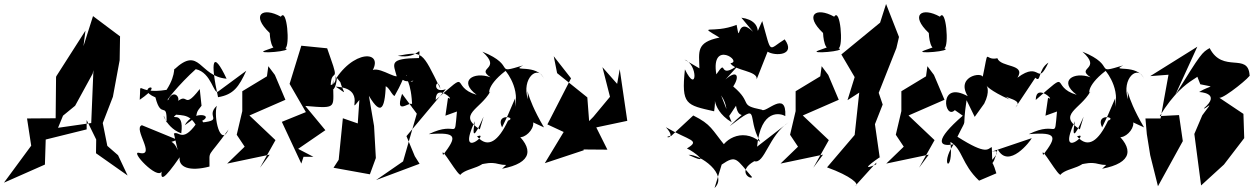

<svg xmlns="http://www.w3.org/2000/svg" viewBox="-53 -844 6308 966"><path d="M431 -142 430 -73 589 39 541 -63 487 -110 464 -225 515 -357 549 -541 551 -661 415 -763 367 -612 377 -690 230 -460 229 -455 227 -249 83 -248 104 -111 -33 75 173 -16 177 -142 383 -193V-240ZM264 -262 325 -312 413 -473 417 -491 406 -225 239 -201Z M841 -89C805 -185 723 -92 839 -141L661 -214C614 -199 736 -53 647 -75C598 -87 740 63 760 19C755 63 770 64 851 -53C844 -2 901 20 1001 -6C1002 -96 986 -38 1097 -193C1056 -100 1020 -255 1038 -312C975 -253 1087 -238 937 -225C1052 -263 918 -296 877 -214C974 -282 908 -250 961 -312L952 -396C856 -272 907 -412 809 -303C884 -334 822 -409 794 -342C770 -323 849 -422 932 -496C1012 -479 1022 -364 1045 -384L1186 -488C1149 -408 1123 -368 1044 -355C1003 -541 1018 -594 1087 -448C947 -460 954 -616 824 -495C818 -527 840 -476 785 -392C626 -365 658 -455 650 -342C796 -442 614 -402 729 -354C758 -238 788 -342 785 -227C756 -315 768 -206 859 -173C876 -299 794 -232 833 -267C890 -262 927 -265 968 -124C959 -195 991 -233 949 -243C867 -115 848 -188 822 -172Z M1255 0 1333 -139 1202 -263 1383 -342 1330 -467 1297 -511 1290 -460 1166 -385V-285L1138 -166L1178 -106L1090 -21L1304 -66ZM1281 -590C1225 -570 1430 -587 1382 -601C1407 -610 1391 -808 1360 -760C1269 -811 1207 -770 1304 -678C1304 -678 1308 -550 1364 -620Z M1668 -420 1650 -469C1668 -370 1709 -361 1636 -408C1801 -400 1686 -255 1755 -341L1747 -223L1672 -249L1651 -40L1625 0L1808 33L1838 -49L1829 -210L1803 -362C1867 -254 1886 -298 1889 -445C1879 -472 1882 -488 1843 -393C1898 -447 1909 -371 1932 -361C2007 -493 1937 -420 2027 -438C2009 -418 1981 -479 1993 -464C1981 -450 2018 -444 2021 -299C2040 -372 1924 -236 1970 -372L2044 -272L1975 -32L1839 62L2058 -20L2034 -58L1992 -159L2190 -395C2111 -369 2148 -469 2163 -397C2069 -589 2074 -586 1948 -563C2060 -544 2063 -631 2055 -552C1901 -550 1926 -524 1943 -460C1909 -460 1812 -539 1798 -456C1904 -582 1746 -610 1639 -451C1621 -504 1658 -427 1611 -416C1614 -503 1657 -421 1610 -552L1593 -601L1463 -614L1404 -422L1486 -280L1365 -231L1463 -21L1474 -55H1524L1447 -95L1584 -189L1483 -311C1657 -296 1619 -301 1624 -443C1607 -355 1643 -406 1641 -453Z M2188 -262 2246 -283C2231 -127 2254 -242 2104 -169C2253 -181 2244 -154 2176 -64C2158 -127 2261 62 2266 32C2306 -5 2394 6 2411 -74C2331 23 2376 -41 2455 -19C2566 10 2586 -105 2473 5C2625 -24 2638 -96 2530 -187C2559 -80 2719 -266 2562 -259L2684 -203C2581 -377 2603 -432 2603 -345C2569 -449 2655 -525 2685 -445C2653 -527 2509 -479 2579 -515C2423 -468 2553 -511 2374 -584C2476 -492 2337 -507 2415 -455C2330 -486 2251 -437 2345 -367C2207 -407 2324 -503 2139 -341C2140 -431 2244 -328 2201 -352ZM2501 -262 2473 -203C2437 -278 2552 -254 2503 -237C2455 -135 2402 -94 2347 -158C2420 -186 2240 -26 2336 -234C2314 -113 2355 -200 2380 -257L2361 -193C2246 -268 2364 -294 2413 -382C2410 -361 2386 -407 2490 -487C2475 -506 2565 -414 2538 -306C2518 -298 2544 -267 2539 -350Z M2883 -174 2913 -209 2902 -354 2750 -476 2733 -561 2820 -450 2701 -218 2783 -180 2688 -23 2884 -88 2883 -92 3003 -91 2947 -203 3103 -236 3065 -496 3052 -422 2978 -506 3016 -357 2932 -256 2823 -146Z M3598 -107C3526 -195 3527 -217 3435 -263L3324 -160C3267 -155 3362 -134 3297 -204C3416 -135 3474 -140 3403 -97C3438 -83 3532 -7 3411 -65C3468 -69 3613 33 3542 102L3578 -16C3653 -67 3651 -43 3731 47C3722 61 3654 17 3742 -33C3794 -17 3814 -162 3915 -229L3756 -106C3775 -300 3875 -274 3898 -260C3905 -395 3799 -272 3780 -292C3659 -316 3738 -323 3636 -409C3670 -460 3656 -496 3597 -444L3668 -522C3551 -432 3613 -561 3551 -470C3522 -647 3687 -533 3622 -526C3642 -488 3761 -488 3754 -445L3809 -584C3846 -561 3954 -564 3895 -646C3810 -594 3831 -565 3782 -738C3729 -628 3806 -737 3677 -755L3736 -684C3647 -771 3674 -604 3653 -719C3532 -671 3450 -725 3567 -655C3448 -631 3464 -584 3466 -500L3391 -544C3459 -522 3456 -365 3393 -495C3374 -316 3400 -316 3540 -284C3558 -414 3505 -303 3628 -229L3575 -364C3639 -276 3561 -179 3650 -312C3665 -223 3720 -312 3618 -209C3781 -333 3697 -261 3772 -130C3678 -208 3575 -134 3569 -76Z M4039 0 4117 -139 3986 -263 4167 -342 4114 -467 4081 -511 4074 -460 3950 -385V-285L3922 -166L3962 -106L3874 -21L4088 -66ZM4065 -590C4009 -570 4214 -587 4166 -601C4191 -610 4175 -808 4144 -760C4053 -811 3991 -770 4088 -678C4088 -678 4092 -550 4148 -620Z M4355 -17C4242 33 4404 -74 4373 -52L4349 -219L4388 -318L4368 -377L4457 -602L4470 -658L4405 -824L4375 -730L4180 -570L4247 -456L4211 -340L4270 -378L4247 -165L4108 -2C4230 42 4272 84 4251 90L4356 -26Z M4571 0 4649 -139 4518 -263 4699 -342 4646 -467 4613 -511 4606 -460 4482 -385V-285L4454 -166L4494 -106L4406 -21L4620 -66ZM4597 -590C4541 -570 4746 -587 4698 -601C4723 -610 4707 -808 4676 -760C4585 -811 4523 -770 4620 -678C4620 -678 4624 -550 4680 -620Z M4851 -256 4899 -323C4961 -447 4825 -433 5027 -343L4898 -435C4951 -340 5110 -357 5056 -303L5156 -453C5186 -424 5168 -495 5222 -529C5161 -403 5186 -543 5066 -453C5111 -524 4982 -503 4965 -551C4894 -535 4926 -621 4889 -446C4916 -488 4749 -470 4816 -360C4665 -443 4699 -236 4751 -290L4791 -262C4647 -137 4669 -103 4745 -118C4671 -9 4746 36 4729 -130C4791 -93 4784 -19 4873 65L4960 28C4930 -75 4936 32 4966 -94C5021 11 5133 -136 5138 -149L4919 -75C5018 -112 4915 -16 4939 -41L4937 -104C4916 -97 4916 -59 4764 -156C4820 -270 4785 -173 4810 -340Z M5207 -262 5265 -283C5250 -127 5273 -242 5123 -169C5272 -181 5263 -154 5195 -64C5177 -127 5280 62 5285 32C5325 -5 5413 6 5430 -74C5350 23 5395 -41 5474 -19C5585 10 5605 -105 5492 5C5644 -24 5657 -96 5549 -187C5578 -80 5738 -266 5581 -259L5703 -203C5600 -377 5622 -432 5622 -345C5588 -449 5674 -525 5704 -445C5672 -527 5528 -479 5598 -515C5442 -468 5572 -511 5393 -584C5495 -492 5356 -507 5434 -455C5349 -486 5270 -437 5364 -367C5226 -407 5343 -503 5158 -341C5159 -431 5263 -328 5220 -352ZM5520 -262 5492 -203C5456 -278 5571 -254 5522 -237C5474 -135 5421 -94 5366 -158C5439 -186 5259 -26 5355 -234C5333 -113 5374 -200 5399 -257L5380 -193C5265 -268 5383 -294 5432 -382C5429 -361 5405 -407 5509 -487C5494 -506 5584 -414 5557 -306C5537 -298 5563 -267 5558 -350Z M5986 -420C6069 -402 6039 -418 5980 -381C5980 -381 6095 -377 6004 -299C6011 -291 6067 -356 5996 -264L5956 -170L5990 89L6105 -16L6207 -149L6203 -271L6082 -352C6107 -349 6248 -465 6234 -466C6226 -582 6099 -473 6033 -602C5995 -580 5991 -578 5860 -366L5971 -609L5734 -461L5826 -468L5786 -248H5710L5717 -169L5734 -63L5773 93L5898 -134L5879 -265L5782 -260C5923 -491 6025 -437 5957 -494Z"/></svg>

Font: Asimov Silicon
Style: Regular
Weight: 400
Designer: Google
Version: Version 2.000980; 2014